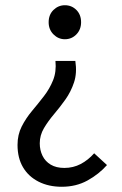

<svg xmlns="http://www.w3.org/2000/svg" viewBox="-20 -519 468 734"><path d="M216 195Q166 195 127.5 175.5Q89 156 68 120.5Q47 85 47 35Q47 -4 63 -35.5Q79 -67 102.5 -95Q126 -123 148 -151.5Q170 -180 183 -212.5Q196 -245 192 -286H268Q275 -240 263 -204Q251 -168 230 -138.5Q209 -109 186.5 -82.5Q164 -56 148 -29Q132 -2 132 29Q132 55 142.5 76.5Q153 98 174 110.5Q195 123 226 123Q260 123 288.5 108Q317 93 340 67L389 112Q358 147 314.5 171Q271 195 216 195ZM228 -369Q203 -369 184.5 -387.5Q166 -406 166 -434Q166 -463 184.5 -481Q203 -499 228 -499Q254 -499 272 -481Q290 -463 290 -434Q290 -406 272 -387.5Q254 -369 228 -369Z"/></svg>

Font: Assistant Medium
Style: Regular
Weight: 500
Designer: Hebrew By Ben Nathan, Latin by Paul Hunt
Version: Version 3.000